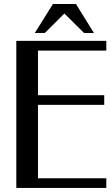

<svg xmlns="http://www.w3.org/2000/svg" viewBox="-20 -928 549 948"><path d="M504.9 -726.1V-678.2H167.5V-458H494.6V-410.2H167.5V-47.9H504.9V0H60.5V-726.1ZM241.2 -908.2H355L443.8 -765.1H395L297.9 -861.3L201.2 -765.1H151.9Z"/></svg>

Font: Federov2
Style: Regular
Weight: 400
Designer: Olexa M. Volochay | Cyreal.org
Foundry: Olexa M. Volochay | Cyreal.org
Version: Version 1.000